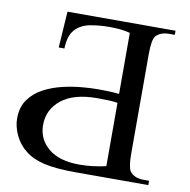

<svg xmlns="http://www.w3.org/2000/svg" viewBox="-76 -737 801 811"><g transform="rotate(10 325.0 -331.0)"><path d="M130.4 -173.3Q130.4 -112.8 176.8 -73.7Q223.1 -34.7 311 -34.7Q339.4 -34.7 367.4 -38.1Q395.5 -41.5 423.8 -47.9V-319.3Q410.2 -322.3 389.2 -323.2Q368.2 -324.2 336.9 -324.2Q236.3 -324.2 183.3 -282Q130.4 -239.7 130.4 -173.3ZM163.1 -506.8H138.7L148.9 -662.1H612.3V-644.5H588.4Q551.3 -644.5 531.7 -623.5Q518.1 -606.9 518.1 -545.4V-117.7Q518.1 -89.4 521 -71.3Q523.9 -53.2 528.8 -44.9Q547.4 -18.6 588.4 -18.6H612.3V0H300.8Q215.3 0 165.8 -11.5Q116.2 -22.9 84.5 -47.9Q51.8 -73.2 34.7 -109.9Q17.6 -146.5 17.6 -181.2Q17.6 -230 41 -262.7Q64.5 -295.4 101.8 -315.2Q139.2 -335 181.9 -345Q224.6 -355 264.2 -358.4Q303.7 -361.8 330.6 -361.8Q354 -361.8 377.2 -361.1Q400.4 -360.4 423.8 -357.9V-619.6Q404.3 -625 382.1 -627.2Q359.9 -629.4 335.4 -629.4Q289.1 -629.4 250.2 -621.6Q211.4 -613.8 188 -587.6Q164.6 -561.5 163.1 -506.8Z"/></g></svg>

Font: BabelStone Roman
Style: Regular
Weight: 400
Designer: Walt Agee, Victor Gaultney, Peter Martin, Debbi Hosken, Becca Hirsbrunner (SIL); Andrew West (BabelStone)
Foundry: BabelStone
Version: Version 16.000